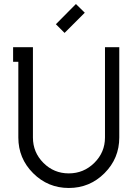

<svg xmlns="http://www.w3.org/2000/svg" viewBox="-20 -913 682 951"><path d="M299.8 -750 256.8 -793 356 -893.1 399.9 -850.1ZM44.9 -679.2H143.1V-231.9Q143.1 -158.2 195.1 -106.2Q247.1 -54.2 320.8 -54.2Q394.5 -54.2 447.3 -106.4Q500 -158.7 500 -231.9V-679.2H570.8V-231.9Q570.8 -128.4 497.6 -55.2Q424.3 18.1 320.8 18.1Q217.3 18.1 144 -55.2Q70.8 -128.4 70.8 -231.9V-606.9H44.9Z"/></svg>

Font: Rawengulk
Style: Bold
Weight: 700
Version: Version 0.92